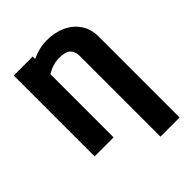

<svg xmlns="http://www.w3.org/2000/svg" viewBox="-255 -857 1195 1195"><g transform="rotate(-45 342.5 -259.5)"><path d="M615.8 203.1H447.4V-508.9Q447.1 -544.4 426.3 -566.9Q405.5 -589.5 349.4 -589.5Q292.6 -589.5 237.9 -556.5V0H70.7V-711.6H237.9V-690.3Q267.4 -704.5 301 -713.1Q334.5 -721.6 372.2 -721.6Q441.4 -721.6 496.4 -696.2Q551.5 -670.8 583.6 -623.2Q615.8 -575.6 615.8 -508.9Z"/></g></svg>

Font: Inter UI Extra Bold
Style: Regular
Weight: 800
Designer: Rasmus Andersson
Foundry: rsms
Version: 3.2;8d6f07862